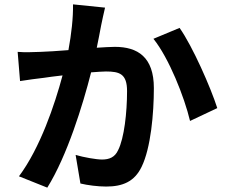

<svg xmlns="http://www.w3.org/2000/svg" viewBox="-20 -822 1040 881"><path d="M315 -802C316 -740 308 -668 294 -592C244 -588 197 -585 166 -584C130 -583 97 -581 61 -584L72 -450C103 -455 154 -462 182 -465C201 -468 232 -472 267 -476C231 -341 164 -143 67 -13L197 39C288 -107 360 -340 398 -490C426 -492 450 -494 466 -494C529 -494 563 -483 563 -404C563 -306 550 -188 522 -133C507 -100 481 -90 448 -90C422 -90 365 -100 327 -111L349 20C382 28 429 34 467 34C542 34 597 12 630 -57C672 -143 686 -301 686 -418C686 -560 612 -607 507 -607C487 -607 457 -605 424 -603C431 -639 439 -675 444 -705C449 -730 456 -761 462 -787ZM684 -644C755 -556 826 -377 852 -267L977 -326C947 -420 864 -609 804 -694Z"/></svg>

Font: Genne Gothic Bold
Style: Regular
Weight: 700
Designer: Ryoko NISHIZUKA (kana & ideographs); Paul D. Hunt (Latin, Greek & Cyrillic); Wenlong ZHANG (bopomofo); Sandoll Communica
Foundry: Adobe Systems Incorporated
Version: Version 1.004;PS 1.004;hotconv 16.6.51;makeotf.lib2.5.65220